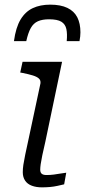

<svg xmlns="http://www.w3.org/2000/svg" viewBox="-20 -803 366 826"><path d="M196 -783Q153 -783 121 -768Q89 -753 68.5 -719Q48 -685 40 -626H93Q101 -662 112.5 -682.5Q124 -703 143 -711.5Q162 -720 191 -720Q227 -720 244 -709.5Q261 -699 265.5 -678Q270 -657 267 -626H322Q324 -637 325 -646Q326 -655 326 -664Q326 -702 312.5 -728.5Q299 -755 270 -769Q241 -783 196 -783ZM160 3Q136 3 117 -4Q98 -11 88 -26Q78 -41 78 -62Q78 -77 80.5 -94Q83 -111 88.5 -137.5Q94 -164 103 -205L154 -444Q156 -457 147.5 -465Q139 -473 121 -478.5Q103 -484 78 -489L67 -491L77 -537H247L175 -193Q167 -159 162 -135Q157 -111 155 -96.5Q153 -82 153 -73Q153 -61 159.5 -55.5Q166 -50 180 -50Q196 -50 211.5 -52Q227 -54 241 -56.5Q255 -59 265 -60L256 -10Q243 -7 227.5 -3.5Q212 0 195 1.5Q178 3 160 3Z"/></svg>

Font: Roboto Serif Light
Style: Italic
Weight: 300
Italic angle: -10°
Version: Version 1.007